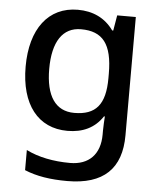

<svg xmlns="http://www.w3.org/2000/svg" viewBox="-55 -596 730 883"><g transform="rotate(5 310.0 -154.5)"><path d="M269 -549C133 -549 52 -442 52 -268C52 -93 133 10 269 10C339 10 394 -15 431 -71H435C434 -57 432 -22 432 -5V13C432 104 381 156 294 156C217 156 147 142 91 114V207C146 230 210 240 288 240C456 240 537 161 537 7V-539H451L439 -468H434C395 -523 338 -549 269 -549ZM291 -461C391 -461 436 -406 436 -268V-248C436 -125 392 -75 293 -75C206 -75 161 -142 161 -267C161 -393 207 -461 291 -461Z"/></g></svg>

Font: Noto Sans Devanagari UI Medium
Style: Regular
Weight: 500
Designer: Jelle Bosma - Monotype Design Team
Foundry: Monotype Imaging Inc.
Version: Version 2.004